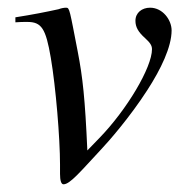

<svg xmlns="http://www.w3.org/2000/svg" viewBox="-20 -461 484 499"><path d="M207 -70C201 -205 195 -260 182 -327C161 -435 161 -441 152 -441C147 -441 140 -440 132 -437C100 -430 65 -423 20 -416V-403C31 -404 41 -404 51 -404C88 -404 99 -387 112 -311C125 -235 136 -102 136 -33V-9C136 8 139 18 145 18C162 18 189 -15 244 -74C262 -93 318 -157 363 -227C398 -281 426 -339 426 -382C426 -409 403 -441 370 -441C349 -441 332 -428 332 -407C332 -391 339 -378 357 -362C370 -350 375 -343 375 -333C375 -286 310 -176 238 -102Z"/></svg>

Font: XITS
Style: Italic
Weight: 400
Italic angle: -16.33°
Designer: MicroPress Inc., with final additions and corrections provided by Coen Hoffman, Elsevier (retired)
Version: Version 1.107